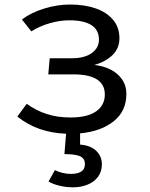

<svg xmlns="http://www.w3.org/2000/svg" viewBox="-20 -571 655 836"><path d="M328.7 9.7V58.5Q376.4 62.6 400 86.7Q423.6 110.8 423.6 144.1Q423.6 176.4 406.7 199Q389.7 221.5 361 233.1Q332.3 244.6 298.5 244.6Q268.2 244.6 240 237.9Q211.8 231.3 191.3 219.5L219 169.7Q233.3 177.4 252.3 181.8Q271.3 186.2 288.2 186.2Q349.7 186.2 349.7 144.1Q349.7 117.9 327.9 109Q306.2 100 260.5 100L267.7 11.3Q142.6 6.7 55.4 -63.6L96.4 -119Q136.9 -89.7 183.1 -74.6Q229.2 -59.5 287.7 -59.5Q360.5 -59.5 398.5 -86.2Q436.4 -112.8 436.4 -159.5Q436.4 -247.2 299 -247.2H190.3L196.4 -317.4H293.8Q347.7 -317.4 379.2 -339.7Q410.8 -362.1 410.8 -398.5Q410.8 -441 377.7 -461.8Q344.6 -482.6 282.6 -482.6Q241 -482.6 196.9 -470Q152.8 -457.4 116.4 -434.4L75.4 -486.2Q115.9 -516.4 172.6 -533.8Q229.2 -551.3 285.6 -551.3Q346.7 -551.3 395.1 -534.9Q443.6 -518.5 471.8 -485.4Q500 -452.3 500 -404.6Q500 -361 470.5 -331.8Q441 -302.6 390.8 -288.2Q429.2 -284.1 460.8 -268.5Q492.3 -252.8 511.3 -225.6Q530.3 -198.5 530.3 -161.5Q530.3 -87.7 475.4 -43.3Q420.5 1 328.7 9.7Z"/></svg>

Font: Fira Code Fixed
Style: Regular
Weight: 400
Monospace: yes
Designer: Carrois Corporate, Edenspiekermann AG, Nikita Prokopov
Foundry: Carrois Corporate, Edenspiekermann AG, Nikita Prokopov
Version: Version 5.002